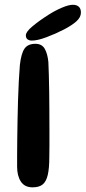

<svg xmlns="http://www.w3.org/2000/svg" viewBox="-20 -776 358 802"><path d="M116 6.5Q83 6.5 67.2 -17.5Q51.5 -41.5 51.5 -79.5Q51.5 -95.5 51.5 -124.5Q51.5 -153.5 52 -191Q52.5 -228.5 53.2 -270.5Q54 -312.5 55.2 -355Q56.5 -397.5 58.5 -436Q60.5 -474.5 63 -504.5Q68.5 -553 82.5 -573Q96.5 -593 128 -593Q154.5 -593 166.5 -572.8Q178.5 -552.5 182 -517.5Q183 -496 184 -463.5Q185 -431 185.5 -392.5Q186 -354 186.2 -313.8Q186.5 -273.5 186.5 -236.2Q186.5 -199 186.5 -168.8Q186.5 -138.5 186 -120.5Q186 -73 179.5 -45.2Q173 -17.5 158.2 -5.5Q143.5 6.5 116 6.5ZM113 -606.5Q102 -606.5 95 -611.8Q88 -617 88 -628.5Q88 -643 115.8 -666.2Q143.5 -689.5 184.5 -715.5Q211.5 -732.5 239.2 -744.2Q267 -756 284.5 -756Q300 -756 309 -748Q318 -740 318 -723.5Q318 -704 299.5 -687.2Q281 -670.5 247.5 -653Q211.5 -634.5 174 -620.5Q136.5 -606.5 113 -606.5Z"/></svg>

Font: Gluten Thin
Style: Regular
Weight: 400
Version: Version 1.300